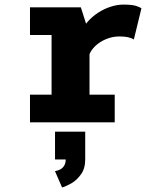

<svg xmlns="http://www.w3.org/2000/svg" viewBox="-20 -532 690 835"><path d="M110.4 0V-120.3H204.3V-379.7H110.4V-500H331.6L369.3 -382.1V-120.3H478.9V0ZM366.6 -288.7 313.9 -316.7Q314.1 -351.1 326.4 -381Q338.6 -410.9 359.1 -435Q379.6 -459.1 405.9 -476.2Q432.1 -493.4 460.8 -502.7Q489.4 -512 517.1 -512Q555.9 -512 573.5 -505.7Q591.1 -499.4 595.1 -495.9L562.1 -360.3Q558.3 -363.9 542.3 -368.6Q526.3 -373.4 498.3 -373.4Q476.2 -373.4 455 -366.8Q433.8 -360.1 415.5 -348.4Q397.3 -336.6 384.4 -321.2Q371.6 -305.8 366.6 -288.7ZM249.9 283.2 219.1 212.4Q231.1 210.3 241.7 204.9Q252.3 199.6 259.1 188.5Q265.9 177.5 265.9 159.5L350.6 161.6Q350.6 200.9 332.1 226.4Q313.7 251.9 290 265.5Q266.2 279.1 249.9 283.2ZM219.3 161.6V40.7H350.6V161.6Z"/></svg>

Font: Trispace Thin
Style: Regular
Weight: 100
Designer: Tyler Finck
Foundry: Etcetera Type Company
Version: Version 1.210